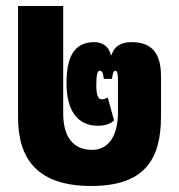

<svg xmlns="http://www.w3.org/2000/svg" viewBox="-20 -604 595 638"><path d="M283 14C460 14 515 -74 515 -217V-351C515 -432 480 -464 417 -464C381 -464 359 -449 351 -422H348C341 -451 320 -464 293 -464C223 -464 201 -409 201 -328C201 -233 240 -186 306 -186C329 -186 348 -193 359 -204L338 -280C331 -276 326 -274 317 -274C305 -274 300 -291 300 -322C300 -352 303 -369 311 -369C322 -369 323 -355 325 -342H352C354 -355 356 -369 363 -369C370 -369 372 -358 372 -337V-231C372 -150 339 -106 286 -106C221 -106 190 -152 190 -228V-584H40V-214C40 -73 107 14 283 14Z"/></svg>

Font: Noto Sans Thai UI ExtCond Blk
Style: Regular
Weight: 900
Width: 2
Designer: Monotype Design Team
Foundry: Monotype Imaging Inc.
Version: Version 2.000